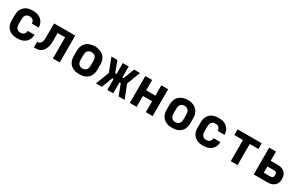

<svg xmlns="http://www.w3.org/2000/svg" viewBox="200 -1872 5001 3221"><g transform="rotate(30 2700.0 -261.5)"><path d="M298 8Q268 8 238 3Q208 -2 181.5 -14.5Q155 -27 132.5 -48Q110 -69 96 -95Q82 -121 76.5 -150.5Q71 -180 71 -210V-310Q71 -340 76.5 -369.5Q82 -399 96 -425Q110 -451 132.5 -472Q155 -493 181.5 -505.5Q208 -518 238 -523Q268 -528 298 -528Q326 -528 354 -524Q382 -520 408 -509Q434 -498 456 -480Q478 -462 493 -438Q508 -414 515.5 -386.5Q523 -359 523 -331Q523 -330 523 -330Q523 -330 523 -330H391Q391 -330 391 -330Q391 -330 391 -330Q391 -348 384.5 -365.5Q378 -383 364.5 -395.5Q351 -408 333.5 -413Q316 -418 298 -418Q277 -418 257.5 -410.5Q238 -403 225.5 -387Q213 -371 208 -350.5Q203 -330 203 -310V-210Q203 -190 208 -169.5Q213 -149 225.5 -133Q238 -117 257.5 -109.5Q277 -102 298 -102Q316 -102 333.5 -107Q351 -112 364.5 -124.5Q378 -137 384.5 -154.5Q391 -172 391 -190Q391 -190 391 -190Q391 -190 391 -190H523Q523 -190 523 -190Q523 -190 523 -189Q523 -161 515.5 -133.5Q508 -106 493 -82Q478 -58 456 -40Q434 -22 408 -11Q382 0 354 4Q326 8 298 8Z M620 0V-110Q633 -110 646.5 -113Q660 -116 671 -124Q682 -132 689.5 -143.5Q697 -155 701.5 -167.5Q706 -180 708 -193.5Q710 -207 711 -220.5Q712 -234 712 -247.5Q712 -261 712 -275Q712 -275 712 -275.5Q712 -276 712 -276V-277Q712 -278 712 -278.5Q712 -279 712 -280V-520H1121V0H989V-410H844V-281Q844 -255 843.5 -228.5Q843 -202 838.5 -176.5Q834 -151 825.5 -126Q817 -101 802.5 -79Q788 -57 768 -39.5Q748 -22 723.5 -13Q699 -4 672.5 -2Q646 0 620 0Z M1500 8Q1470 8 1440 3Q1410 -2 1383 -14.5Q1356 -27 1333.5 -47.5Q1311 -68 1297 -94.5Q1283 -121 1277 -150.5Q1271 -180 1271 -210V-310Q1271 -340 1277 -369.5Q1283 -399 1297 -425.5Q1311 -452 1333.5 -472.5Q1356 -493 1383.5 -505.5Q1411 -518 1440.5 -524.5Q1470 -531 1500 -531Q1530 -531 1559.5 -524.5Q1589 -518 1616.5 -505.5Q1644 -493 1666.5 -472.5Q1689 -452 1703 -425.5Q1717 -399 1723 -369.5Q1729 -340 1729 -310V-210Q1729 -180 1723 -150.5Q1717 -121 1703 -94.5Q1689 -68 1666.5 -47.5Q1644 -27 1617 -14.5Q1590 -2 1560 3Q1530 8 1500 8ZM1500 -102Q1521 -102 1540.5 -109.5Q1560 -117 1573.5 -133Q1587 -149 1592 -169Q1597 -189 1597 -210V-310Q1597 -331 1591.5 -351.5Q1586 -372 1573 -387.5Q1560 -403 1539.5 -410.5Q1519 -418 1499 -418Q1478 -418 1458.5 -410Q1439 -402 1426 -386.5Q1413 -371 1408 -350.5Q1403 -330 1403 -310V-210Q1403 -189 1408 -169Q1413 -149 1426.5 -133Q1440 -117 1459.5 -109.5Q1479 -102 1500 -102Z M1823 0 1923 -260 1823 -520H1938L2019 -308H2043V-520H2157V-308H2181L2262 -520H2377L2277 -260L2377 0H2262L2181 -212H2157V0H2043V-212H2019L1938 0Z M2479 0V-520H2611V-321H2789V-520H2921V0H2789V-211H2611V0Z M3300 8Q3270 8 3240 3Q3210 -2 3183 -14.5Q3156 -27 3133.5 -47.5Q3111 -68 3097 -94.5Q3083 -121 3077 -150.5Q3071 -180 3071 -210V-310Q3071 -340 3077 -369.5Q3083 -399 3097 -425.5Q3111 -452 3133.5 -472.5Q3156 -493 3183.5 -505.5Q3211 -518 3240.5 -524.5Q3270 -531 3300 -531Q3330 -531 3359.5 -524.5Q3389 -518 3416.5 -505.5Q3444 -493 3466.5 -472.5Q3489 -452 3503 -425.5Q3517 -399 3523 -369.5Q3529 -340 3529 -310V-210Q3529 -180 3523 -150.5Q3517 -121 3503 -94.5Q3489 -68 3466.5 -47.5Q3444 -27 3417 -14.5Q3390 -2 3360 3Q3330 8 3300 8ZM3300 -102Q3321 -102 3340.5 -109.5Q3360 -117 3373.5 -133Q3387 -149 3392 -169Q3397 -189 3397 -210V-310Q3397 -331 3391.5 -351.5Q3386 -372 3373 -387.5Q3360 -403 3339.5 -410.5Q3319 -418 3299 -418Q3278 -418 3258.5 -410Q3239 -402 3226 -386.5Q3213 -371 3208 -350.5Q3203 -330 3203 -310V-210Q3203 -189 3208 -169Q3213 -149 3226.5 -133Q3240 -117 3259.5 -109.5Q3279 -102 3300 -102Z M3898 8Q3868 8 3838 3Q3808 -2 3781.5 -14.5Q3755 -27 3732.5 -48Q3710 -69 3696 -95Q3682 -121 3676.5 -150.5Q3671 -180 3671 -210V-310Q3671 -340 3676.5 -369.5Q3682 -399 3696 -425Q3710 -451 3732.5 -472Q3755 -493 3781.5 -505.5Q3808 -518 3838 -523Q3868 -528 3898 -528Q3926 -528 3954 -524Q3982 -520 4008 -509Q4034 -498 4056 -480Q4078 -462 4093 -438Q4108 -414 4115.5 -386.5Q4123 -359 4123 -331Q4123 -330 4123 -330Q4123 -330 4123 -330H3991Q3991 -330 3991 -330Q3991 -330 3991 -330Q3991 -348 3984.5 -365.5Q3978 -383 3964.5 -395.5Q3951 -408 3933.5 -413Q3916 -418 3898 -418Q3877 -418 3857.5 -410.5Q3838 -403 3825.5 -387Q3813 -371 3808 -350.5Q3803 -330 3803 -310V-210Q3803 -190 3808 -169.5Q3813 -149 3825.5 -133Q3838 -117 3857.5 -109.5Q3877 -102 3898 -102Q3916 -102 3933.5 -107Q3951 -112 3964.5 -124.5Q3978 -137 3984.5 -154.5Q3991 -172 3991 -190Q3991 -190 3991 -190Q3991 -190 3991 -190H4123Q4123 -190 4123 -190Q4123 -190 4123 -189Q4123 -161 4115.5 -133.5Q4108 -106 4093 -82Q4078 -58 4056 -40Q4034 -22 4008 -11Q3982 0 3954 4Q3926 8 3898 8Z M4434 0V-410H4267V-520H4733V-410H4566V0Z M4879 0V-520H5011V-341H5146Q5170 -341 5193.5 -337.5Q5217 -334 5238.5 -324Q5260 -314 5278 -298.5Q5296 -283 5308 -262Q5320 -241 5324.5 -217.5Q5329 -194 5329 -171Q5329 -147 5324.5 -123.5Q5320 -100 5308 -79.5Q5296 -59 5278 -43Q5260 -27 5238.5 -17Q5217 -7 5193.5 -3.5Q5170 0 5146 0ZM5146 -110Q5157 -110 5168 -114.5Q5179 -119 5185.5 -128Q5192 -137 5194.5 -148Q5197 -159 5197 -171Q5197 -182 5194.5 -193Q5192 -204 5185.5 -213Q5179 -222 5168 -226.5Q5157 -231 5146 -231H5011V-110Z"/></g></svg>

Font: Iosevka Custom XBdEx
Style: Regular
Weight: 800
Width: 7
Monospace: yes
Designer: Belleve Invis
Foundry: Belleve Invis
Version: Version 11.2.4; ttfautohint (v1.8.4)